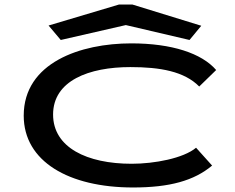

<svg xmlns="http://www.w3.org/2000/svg" viewBox="-20 -820 1040 850"><path d="M249 -643 537 -709 819 -643 871 -706 566 -800H507L195 -707ZM569 10C731 10 839 -20 919 -87L848 -166C792 -119 663 -95 563 -95C365 -95 215 -167 215 -313C215 -463 374 -523 557 -523C689 -523 796 -504 862 -437L937 -510C873 -584 741 -628 561 -628C337 -628 85 -543 85 -308C85 -105 285 10 569 10Z"/></svg>

Font: Inconsolata UltraExpanded
Style: Bold
Weight: 700
Width: 9
Monospace: yes
Designer: Raph Levien, Cyreal, Brenton Simpson
Foundry: Raph Levien, Cyreal, Google
Version: Version 3.100